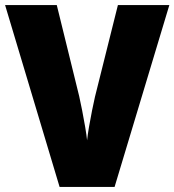

<svg xmlns="http://www.w3.org/2000/svg" viewBox="-20 -734 685 754"><path d="M645 -714 430 0H214L0 -714H203L291 -356Q296 -334 302.5 -301Q309 -268 314.5 -235.5Q320 -203 322 -183Q324 -203 329.5 -235.5Q335 -268 341.5 -300Q348 -332 353 -354L443 -714Z"/></svg>

Font: Noto Sans Malayalam SemiCondensed Black
Style: Regular
Weight: 900
Width: 4
Designer: Jelle Bosma - Monotype Design Team
Foundry: Monotype Imaging Inc.
Version: Version 2.104; ttfautohint (v1.8.4.7-5d5b)